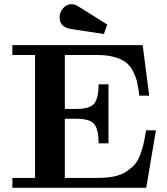

<svg xmlns="http://www.w3.org/2000/svg" viewBox="-20 -895 795 915"><path d="M264 -812Q264 -836 280.5 -855.5Q297 -875 320 -875H321Q334 -875 346 -868.5Q358 -862 418 -824Q461 -797 491 -778L475 -733Q459 -735 323 -756Q264 -764 264 -812ZM39 0V-47H147V-633H39V-680H660L691 -439H644Q639 -480 632.5 -506.5Q626 -533 612 -559Q598 -585 577 -600Q556 -615 522 -624Q488 -633 441 -633H289V-376H344Q411 -376 430.5 -403Q450 -430 450 -493H497V-212H450Q450 -275 430.5 -302Q411 -329 344 -329H289V-47H441Q486 -47 520.5 -53.5Q555 -60 579 -75.5Q603 -91 619.5 -108.5Q636 -126 647 -154.5Q658 -183 664 -209Q670 -235 676 -274H723L677 0Z"/></svg>

Font: CMU Serif
Style: Bold
Weight: 700
Version: Version 0.7.0